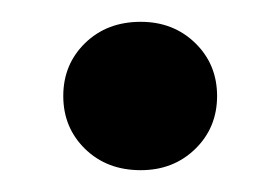

<svg xmlns="http://www.w3.org/2000/svg" viewBox="-20 -428 257 176"><path d="M38 -340Q38 -369 58 -388.5Q78 -408 109 -408Q139 -408 159 -388.5Q179 -369 179 -340Q179 -311 159 -291.5Q139 -272 109 -272Q78 -272 58 -291.5Q38 -311 38 -340Z"/></svg>

Font: Niramit SemiBold
Style: Regular
Weight: 600
Designer: Katatrad Aksorn Co.,Ltd.
Foundry: Cadson Demak Co.,Ltd.
Version: Version 1.001; ttfautohint (v1.6)